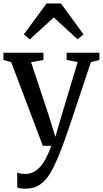

<svg xmlns="http://www.w3.org/2000/svg" viewBox="-20 -856 604 1127"><path d="M81 243.5V157Q87.5 160.5 101.2 162.8Q115 165 129 165Q175 165 212.2 127Q249.5 89 281 0H231.5L46 -490.5L0 -504V-546.5H235V-504L162.5 -491L263.5 -186.5L305 -52.5L344 -186.5L436 -491.5L371 -504V-546.5H563.5V-504L513.5 -491.5Q362.5 -33.5 341.5 15.5Q308.5 101.5 280.8 150.8Q253 200 217 225.8Q181 251.5 129 251.5Q96 251.5 81 243.5ZM120 -654 253 -835.5H338L470.5 -654L435.5 -625.5L295.5 -753.5L155 -625Z"/></svg>

Font: Merriweather 12pt
Style: Regular
Weight: 400
Designer: Eben Sorkin
Foundry: Eben Sorkin
Version: Version 2.100